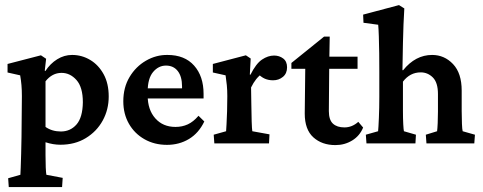

<svg xmlns="http://www.w3.org/2000/svg" viewBox="-20 -566 1906 758"><path d="M14.6 172.4 12.2 137.7 60.5 124Q61 118.2 61.8 95.7Q62.5 73.2 63.5 41.3Q64.5 9.3 64.9 -24.9L66.4 -187Q66.4 -210.4 64.7 -230Q63 -249.5 59.6 -268.6L9.8 -279.8V-313.5L141.6 -347.7L162.1 -334L156.7 -287.1L159.2 -285.6Q178.2 -314.9 205.8 -332Q233.4 -349.1 264.6 -349.1Q303.2 -349.1 336.2 -329.3Q369.1 -309.6 389.2 -272.9Q409.2 -236.3 409.2 -185.1Q409.2 -133.3 385.5 -90.1Q361.8 -46.9 318.8 -20.8Q275.9 5.4 218.3 5.4Q189.9 5.4 159.7 -4.4V46.4Q159.7 73.2 160.6 95Q161.6 116.7 163.1 124L227.5 136.2L225.1 172.4ZM220.2 -46.9Q257.8 -46.9 282 -74.5Q306.2 -102.1 307.1 -162.1Q307.1 -221.7 282 -250Q256.8 -278.3 223.1 -278.3Q186 -278.3 159.7 -245.1V-64.9Q185.5 -46.9 220.2 -46.9Z M639.2 5.9Q589.4 5.9 550.3 -16.4Q511.2 -38.6 489 -77.4Q466.8 -116.2 466.8 -166Q466.8 -220.7 491.5 -262Q516.1 -303.2 556.2 -326.4Q596.2 -349.6 641.1 -349.1Q709 -349.1 746.3 -307.1Q783.7 -265.1 783.7 -195.3V-177.2H550.8V-217.3H710.9L698.7 -199.7V-224.6Q698.7 -263.7 681.9 -285.4Q665 -307.1 635.3 -307.1Q605.5 -307.1 584.2 -281.5Q563 -255.9 563 -204.1V-189Q563 -132.8 593 -98.9Q623 -64.9 672.9 -64.9Q699.2 -64.9 721.2 -75Q743.2 -85 763.7 -108.9L786.6 -86.4Q764.6 -40.5 726.1 -17.3Q687.5 5.9 639.2 5.9Z M826.2 0 823.7 -34.2 872.6 -47.9Q873 -52.7 874.3 -75Q875.5 -97.2 876.5 -127L877.4 -186.5Q877.4 -210 875.5 -229.5Q873.5 -249 870.6 -268.6L820.3 -279.8V-313.5L950.7 -347.7L969.7 -335L966.3 -271.5L968.8 -271Q990.7 -314.9 1014.4 -330.8Q1038.1 -346.7 1062 -346.7Q1082.5 -346.7 1097.9 -335.2Q1113.3 -323.7 1113.3 -300.3Q1113.3 -275.9 1096.9 -262.5Q1080.6 -249 1058.1 -249Q1040 -249 1025.4 -255.4Q1010.7 -261.7 994.1 -278.8L1015.6 -275.9Q989.7 -258.8 971.2 -220.7L972.2 -157.2Q972.7 -116.2 973.6 -86.2Q974.6 -56.2 976.1 -47.9L1043.9 -35.6L1042 0Z M1413.6 -62.5Q1400.4 -29.8 1370.6 -11.5Q1340.8 6.8 1304.2 6.8Q1251 6.8 1217 -23.9Q1183.1 -54.7 1183.1 -117.7L1185.1 -294.4H1130.4V-317.4L1259.3 -421.4H1281.7L1279.8 -314.5L1278.3 -127.4Q1278.3 -92.8 1294.4 -77.9Q1310.5 -63 1339.8 -63Q1370.1 -63 1394.5 -85ZM1243.7 -294.4V-342.3H1391.6V-294.4Z M1426.8 0 1424.3 -34.2 1472.7 -47.9Q1474.1 -60.5 1475.8 -100.3Q1477.5 -140.1 1477.5 -184.1V-282.7Q1477.5 -318.8 1477.1 -355.5Q1476.6 -392.1 1475.6 -422.1Q1474.6 -452.1 1473.1 -468.3L1415 -476.1L1413.6 -508.3L1555.2 -545.9L1576.2 -532.7Q1574.2 -501 1573 -469.7Q1571.8 -438.5 1570.8 -396.2Q1569.8 -354 1568.8 -289.1L1571.3 -288.6Q1620.1 -349.1 1686 -349.1Q1734.4 -349.1 1768.6 -313Q1802.7 -276.9 1802.7 -208.5V-127.4Q1802.7 -100.6 1803.7 -77.4Q1804.7 -54.2 1806.6 -47.9L1855 -34.2L1852.5 0H1663.6L1661.1 -34.2L1705.6 -47.9Q1707 -58.1 1708 -80.1Q1709 -102.1 1709 -125.5V-194.8Q1709 -240.2 1688.7 -260.3Q1668.5 -280.3 1641.1 -280.3Q1598.6 -280.3 1570.8 -243.7V-128.4Q1570.8 -98.1 1572 -75.9Q1573.2 -53.7 1574.7 -47.9L1622.1 -34.2L1620.1 0Z"/></svg>

Font: Lateef SemiBold
Style: Regular
Weight: 600
Designer: SIL International
Foundry: SIL International
Version: Version 4.200